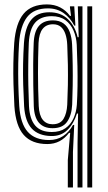

<svg xmlns="http://www.w3.org/2000/svg" viewBox="-20 -628 475 848"><path d="M279.5 200V78.8L290 -41.2H284.8Q267 -17 243 -4.4Q219 8.2 188.8 8.2Q120.5 8.2 84.9 -31.9Q49.2 -72 43.5 -159.8Q40.8 -210.2 39.5 -256.6Q38.2 -303 39 -347.8Q39.8 -392.5 42.8 -437.8Q49.5 -525.5 84 -567Q118.5 -608.5 187.2 -608.5Q220.2 -608.5 245.9 -595.2Q271.5 -582 289.2 -557.8H293.8L289 -594.8V-600H308L313 -514.8H308Q291 -548.8 261.4 -569.9Q231.8 -591 191.8 -591Q129.5 -591 99.6 -552.4Q69.8 -513.8 64.2 -437Q61.5 -392.5 60.6 -347.9Q59.8 -303.2 60.9 -256.8Q62 -210.2 65 -160Q70.2 -81.5 102.8 -45.5Q135.2 -9.5 196.8 -9.5Q232 -9.5 258.8 -27.1Q285.5 -44.8 302.5 -76.2H307.8L302.2 43.5V200ZM322.5 200V4.8L324.8 -126.5H319.8Q305.8 -81.5 277.6 -53.9Q249.5 -26.2 205.5 -27.2Q149.8 -28.5 120.2 -60.2Q90.8 -92 86.5 -159Q83.8 -208.2 82.5 -253.9Q81.2 -299.5 82 -344.9Q82.8 -390.2 85.8 -437.8Q90.8 -507.8 118 -540.8Q145.2 -573.8 197.8 -573.8Q249 -573.8 280.5 -542.9Q312 -512 322.8 -463.5L327.5 -463.8L323.8 -600H344.2V200ZM209 -45Q245 -45 268.6 -61.4Q292.2 -77.8 304.8 -105.4Q317.2 -133 319.5 -166Q321.8 -205 322.4 -247.1Q323 -289.2 322.1 -335.1Q321.2 -381 319 -430.2Q317.2 -464 304.9 -492.8Q292.5 -521.5 268.8 -539Q245 -556.5 208.5 -556.5Q159.8 -556.5 135 -527.8Q110.2 -499 107.2 -438Q105.2 -387.5 104.8 -342.4Q104.2 -297.2 105.1 -252.8Q106 -208.2 108 -159.8Q111 -102.2 135.4 -73.6Q159.8 -45 209 -45ZM212.2 -61.8Q173.2 -61.8 152.2 -85.6Q131.2 -109.5 129.2 -159.8Q127.8 -206.2 127 -252.2Q126.2 -298.2 126.6 -344.6Q127 -391 128.8 -437.5Q130.8 -488.8 151.8 -513.4Q172.8 -538 213.8 -538Q242.2 -538 260.5 -524.6Q278.8 -511.2 287.9 -487Q297 -462.8 298.5 -430Q300.5 -384.2 301.1 -339.2Q301.8 -294.2 301.1 -250.9Q300.5 -207.5 298.8 -166Q296.5 -119 276.6 -90.4Q256.8 -61.8 212.2 -61.8ZM212.2 -79.2Q246.2 -79.2 260.6 -103.1Q275 -127 277 -165.5Q279 -208.8 279.8 -253.1Q280.5 -297.5 279.8 -342.1Q279 -386.8 277 -430Q275.8 -457.2 268.9 -477.6Q262 -498 248.8 -509.4Q235.5 -520.8 214 -520.8Q184.5 -520.8 168.4 -500.5Q152.2 -480.2 150.2 -437.8Q147.8 -371.8 147.8 -305.2Q147.8 -238.8 151 -160.2Q153 -118.8 168.9 -99Q184.8 -79.2 212.2 -79.2ZM365.8 200V-600H387.2V200Z"/></svg>

Font: Big Shoulders Inline Display Thin
Style: Bold
Weight: 700
Version: Version 2.002